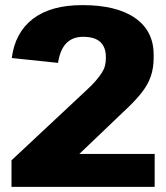

<svg xmlns="http://www.w3.org/2000/svg" viewBox="-20 -731 651 751"><path d="M25 -104 317 -377Q340 -398 354.5 -415Q369 -432 378 -446Q387 -460 390.5 -473.5Q394 -487 394 -501V-509Q394 -546 372.5 -566.5Q351 -587 305 -587Q264 -587 239.5 -562Q215 -537 207 -485L26 -504Q39 -604 109 -657.5Q179 -711 302 -711Q436 -711 508.5 -660.5Q581 -610 581 -517V-504Q581 -466 570 -433Q559 -400 532.5 -366.5Q506 -333 459 -290L190 -33L144 -129H585V0H25Z"/></svg>

Font: Pathway Extreme SemiCondensed ExtraBold
Style: Regular
Weight: 800
Width: 4
Version: Version 1.001;gftools[0.9.26]